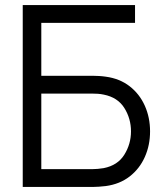

<svg xmlns="http://www.w3.org/2000/svg" viewBox="-20 -740 644 760"><path d="M70 0V-720H514.5V-649.5H143.5V-440H348Q358.5 -440 371.8 -439.2Q385 -438.5 398.5 -436.5Q454 -429 493.2 -398.5Q532.5 -368 553.2 -321.5Q574 -275 574 -220Q574 -165 553.2 -118.5Q532.5 -72 493.2 -41.5Q454 -11 398.5 -3.5Q385 -2 371.8 -1Q358.5 0 348 0ZM143.5 -70.5H346Q355 -70.5 367 -71.5Q379 -72.5 390.5 -74.5Q446 -85.5 472.2 -127.8Q498.5 -170 498.5 -220Q498.5 -270.5 472.2 -312.5Q446 -354.5 390.5 -365.5Q379 -368 367 -368.8Q355 -369.5 346 -369.5H143.5Z"/></svg>

Font: Cns Manrope
Style: Regular
Weight: 400
Designer: Mikhail Sharanda
Foundry: Mikhail Sharanda
Version: Version 4.504